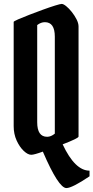

<svg xmlns="http://www.w3.org/2000/svg" viewBox="-20 -790 477 980"><path d="M49.8 -146V-678.2Q49.8 -681.2 72.5 -691.2Q95.2 -701.2 129.4 -714.4Q163.6 -727.5 199 -740.5Q234.4 -753.4 261.2 -761.7Q288.1 -770 294.9 -770Q303.7 -770 317.9 -758.5Q332 -747.1 346.4 -729Q360.8 -710.9 370.8 -691.2Q380.9 -671.4 380.9 -654.8V-92.8Q380.9 -84.5 299.8 -53.2Q362.8 81.1 437 81.1V109.9Q347.7 169.9 318.8 169.9Q278.8 169.9 198.7 -16.1Q154.3 0 139.6 0Q122.1 0 101.1 -19.8Q80.1 -39.6 64.9 -72.8Q49.8 -106 49.8 -146ZM220.7 -91.8Q240.2 -91.8 259.8 -107.9V-603Q259.8 -676.8 209 -676.8Q189 -676.8 169.9 -662.1V-166Q169.9 -91.8 220.7 -91.8Z"/></svg>

Font: Bokor
Style: Regular
Weight: 400
Designer: Danh Hong
Foundry: Danh Hong
Version: Version 8.002; ttfautohint (v1.8.3)